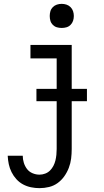

<svg xmlns="http://www.w3.org/2000/svg" viewBox="-20 -753 540 996"><path d="M185 223Q163 223 141 218.5Q119 214 99.5 203.5Q80 193 65 176.5Q50 160 40 140Q30 120 25.5 98.5Q21 77 20 55H98Q98 73 103.5 91Q109 109 120 123.5Q131 138 148.5 145.5Q166 153 185 153Q200 153 214.5 147.5Q229 142 239.5 131.5Q250 121 257 107.5Q264 94 267.5 79.5Q271 65 272.5 50Q274 35 274 20V-450H138V-520H352V20Q352 45 349 69.5Q346 94 337 117.5Q328 141 313.5 161.5Q299 182 279 196.5Q259 211 234.5 217Q210 223 185 223ZM300 -608Q287 -608 275 -611.5Q263 -615 254 -624Q245 -633 241.5 -645Q238 -657 238 -670Q238 -683 241.5 -695Q245 -707 254 -716Q263 -725 275 -729Q287 -733 300 -733Q313 -733 325 -729Q337 -725 346 -716Q355 -707 359 -695Q363 -683 363 -670Q363 -657 359 -645Q355 -633 346 -624Q337 -615 325 -611.5Q313 -608 300 -608ZM169 -228V-292H431V-228Z"/></svg>

Font: Iosevka Slab
Style: Regular
Weight: 400
Monospace: yes
Designer: Belleve Invis
Foundry: Belleve Invis
Version: Version 11.2.4; ttfautohint (v1.8.3)